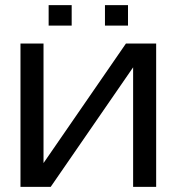

<svg xmlns="http://www.w3.org/2000/svg" viewBox="-20 -730 690 750"><path d="M590 0H500V-467L178 0H60V-560H150V-93L472 -560H590ZM170 -630V-710H260V-630ZM390 -630V-710H480V-630Z"/></svg>

Font: Tektur
Style: Regular
Weight: 400
Designer: Adam Jagosz
Foundry: Adam Jagosz
Version: Version 1.005;gftools[0.9.30]